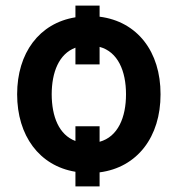

<svg xmlns="http://www.w3.org/2000/svg" viewBox="-20 -610 659 689"><path d="M337.4 -550.1V-589.8H250.7V-547.9C121.1 -527 41.5 -420.1 41.5 -271.7C41.5 -123.2 121.1 -14.9 250.7 6.4V58.9H337.4V8.5C472.7 -8.9 556.5 -119 556.1 -271.7C556.5 -424.7 472.7 -533 337.4 -550.1ZM165.5 -271.7C165.8 -351.2 191.4 -416.5 250.7 -438.9V-378.9H337.4V-441.8C403.1 -424 432.2 -355.1 432.2 -271.7C432.2 -188.2 403.1 -119.3 337.4 -101.2V-157H250.7V-104C191.4 -126.4 165.8 -191.4 165.5 -271.7Z"/></svg>

Font: Margiela Sans Semi Bold
Style: Regular
Weight: 600
Designer: Stefan Endress, Andreas Faust
Version: Version 1.100;FEAKit 1.0